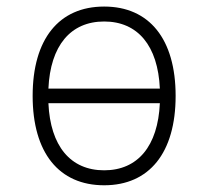

<svg xmlns="http://www.w3.org/2000/svg" viewBox="-20 -547 626 577"><path d="M293 9.8C428.7 9.8 507.8 -87.9 507.8 -258.8C507.8 -429.7 428.7 -527.3 293 -527.3C157.2 -527.3 78.1 -429.7 78.1 -258.8C78.1 -87.9 157.2 9.8 293 9.8ZM293 -35.2C191.9 -35.2 131.3 -107.9 125.5 -236.8H460.4C454.6 -107.9 394 -35.2 293 -35.2ZM125.5 -280.8C131.3 -409.7 191.9 -482.4 293 -482.4C394 -482.4 454.6 -409.7 460.4 -280.8Z"/></svg>

Font: Cascadia Code PL ExtraLight
Style: Regular
Weight: 200
Monospace: yes
Designer: Aaron Bell
Foundry: Saja Typeworks
Version: Version 2404.023